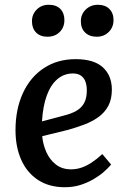

<svg xmlns="http://www.w3.org/2000/svg" viewBox="-20 -771 532 805"><path d="M297 -523Q374 -523 411.5 -488.5Q449 -454 449 -395Q449 -355 434 -327Q419 -299 392.5 -280Q366 -261 332.5 -248.5Q299 -236 263 -226L157 -200Q160 -166 174 -134Q188 -102 214 -81.5Q240 -61 278 -61Q300 -61 321 -68Q342 -75 363.5 -89Q385 -103 409 -125L446 -81Q434 -67 416 -51Q398 -35 372.5 -20Q347 -5 317 4.5Q287 14 252 14Q186 14 139.5 -16.5Q93 -47 69 -101Q45 -155 45 -225Q45 -313 76 -380.5Q107 -448 164 -485.5Q221 -523 297 -523ZM344 -392Q344 -412 338.5 -428Q333 -444 320 -453.5Q307 -463 286 -463Q249 -463 221 -439.5Q193 -416 176.5 -371.5Q160 -327 156 -262L246 -286Q279 -294 300.5 -306.5Q322 -319 333 -339.5Q344 -360 344 -392ZM114 -682Q114 -711 134 -731Q154 -751 184 -751Q216 -751 233 -733.5Q250 -716 250 -687Q250 -656 230 -636.5Q210 -617 179 -617Q149 -617 131.5 -634.5Q114 -652 114 -682ZM319 -682Q319 -711 339.5 -731Q360 -751 391 -751Q421 -751 438.5 -733.5Q456 -716 456 -687Q456 -657 436 -637Q416 -617 386 -617Q355 -617 337 -634.5Q319 -652 319 -682Z"/></svg>

Font: Literata Medium
Style: Italic
Weight: 500
Italic angle: -2°
Designer: Latin by Veronika Burian and Jose Scaglione. Greek by Irene Vlachou. Cyrillic by Vera Evstafieva
Foundry: TypeTogether
Version: Version 3.103;gftools[0.9.29]